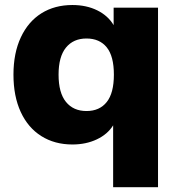

<svg xmlns="http://www.w3.org/2000/svg" viewBox="-20 -570 717 773"><path d="M435.5 -65.4Q413.1 -29.3 369.6 -8.8Q326.2 11.7 271.5 11.7Q200.2 11.7 146.5 -22Q92.8 -55.7 63.5 -119.1Q34.2 -182.6 34.2 -269.5Q34.2 -356.4 64 -419.9Q93.8 -483.4 147 -516.6Q200.2 -549.8 271.5 -549.8Q328.1 -549.8 371.6 -528.3Q415 -506.8 437.5 -468.8V-539.1H616.2V183.6H435.5ZM328.1 -123Q380.9 -123 409.7 -159.2Q438.5 -195.3 438.5 -269.5Q438.5 -343.8 409.7 -379.4Q380.9 -415 328.1 -415Q275.4 -415 245.6 -378.4Q215.8 -341.8 215.8 -269.5Q215.8 -196.3 245.6 -159.7Q275.4 -123 328.1 -123Z"/></svg>

Font: Min Sans Black
Style: Regular
Weight: 900
Designer: Jinseong-Kim, NotoSansCJK, Nunito
Foundry: Jinseong-Kim
Version: Version 1.000